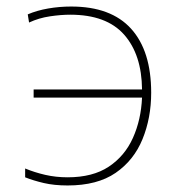

<svg xmlns="http://www.w3.org/2000/svg" viewBox="-20 -558 529 588"><path d="M187 10Q146 10 114 2.5Q82 -5 57 -15V-42Q86 -30 118.5 -22.5Q151 -15 187 -15Q264 -15 313 -47.5Q362 -80 387 -135.5Q412 -191 415 -259H83V-284H415Q414 -391 360 -452Q306 -513 195 -513Q167 -513 133 -508Q99 -503 69 -489L65 -514Q93 -526 127.5 -532Q162 -538 198 -538Q320 -538 381.5 -470Q443 -402 443 -274Q443 -197 416.5 -132Q390 -67 334 -28.5Q278 10 187 10Z"/></svg>

Font: Noto Sans Thin
Style: Regular
Weight: 100
Designer: Monotype Design Team
Foundry: Monotype Imaging Inc.
Version: Version 2.007